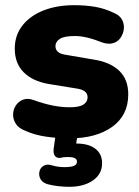

<svg xmlns="http://www.w3.org/2000/svg" viewBox="-20 -523 536 741"><path d="M248 11Q204 11 158.5 4.5Q113 -2 76 -19Q51 -29 40.5 -46Q30 -63 30.5 -82Q31 -101 41.5 -116.5Q52 -132 69.5 -138.5Q87 -145 109 -137Q151 -122 184.5 -115.5Q218 -109 249 -109Q286 -109 302 -119.5Q318 -130 318 -147Q318 -162 307.5 -170Q297 -178 278 -181L167 -199Q105 -210 71 -244.5Q37 -279 37 -335Q37 -387 66.5 -424.5Q96 -462 147.5 -482.5Q199 -503 266 -503Q311 -503 348 -496.5Q385 -490 420 -473Q442 -464 451 -447Q460 -430 458 -411.5Q456 -393 445.5 -377.5Q435 -362 417 -356.5Q399 -351 375 -359Q342 -372 316.5 -378Q291 -384 269 -384Q228 -384 211 -373Q194 -362 194 -345Q194 -332 203 -323.5Q212 -315 231 -312L342 -293Q406 -283 440.5 -249.5Q475 -216 475 -159Q475 -78 413 -33.5Q351 11 248 11ZM247 198Q227 198 205 195.5Q183 193 164 188Q144 182 136.5 168.5Q129 155 132 140Q135 125 148 117Q161 109 180 115Q194 119 205.5 120.5Q217 122 228 122Q254 122 265.5 117Q277 112 277 101Q277 92 269 87.5Q261 83 241 83Q235 83 228.5 83.5Q222 84 215 86Q209 87 203.5 86Q198 85 193 80Q189 75 187.5 68.5Q186 62 187 52L197 -20H282L270 57L229 40Q240 35 252.5 33Q265 31 275 31Q322 31 348 51Q374 71 374 107Q374 149 338.5 173.5Q303 198 247 198Z"/></svg>

Font: Nunito ExtraLight Black
Style: Regular
Weight: 900
Version: Version 3.602